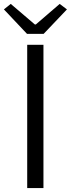

<svg xmlns="http://www.w3.org/2000/svg" viewBox="-37 -961 362 981"><path d="M102 0H185V-732H102ZM101 -788H186L305 -913L268 -941L146 -836H141L18 -941L-17 -913Z"/></svg>

Font: Noto Sans CJK JP DemiLight
Style: Regular
Weight: 350
Designer: Ryoko NISHIZUKA (kana & ideographs); Paul D. Hunt (Latin, Greek & Cyrillic); Wenlong ZHANG (bopomofo); Sandoll Communica
Foundry: Adobe Systems Incorporated
Version: Version 1.004;PS 1.004;hotconv 1.0.82;makeotf.lib2.5.63406